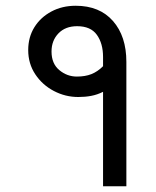

<svg xmlns="http://www.w3.org/2000/svg" viewBox="-20 -647 542 667"><path d="M338 0V-328Q318 -318 297 -314Q276 -310 252 -310Q207 -310 167 -331Q127 -352 102.5 -389Q78 -426 78 -473Q78 -518 99.5 -552.5Q121 -587 158.5 -607Q196 -627 243 -627Q326 -627 372.5 -574Q419 -521 419 -432V0ZM247 -381Q276 -381 297.5 -389.5Q319 -398 338 -417V-449Q338 -496 316.5 -526Q295 -556 248 -556Q207 -556 183 -531Q159 -506 159 -468Q159 -426 186 -403.5Q213 -381 247 -381Z"/></svg>

Font: Noto Sans Kaithi
Style: Regular
Weight: 400
Designer: Monotype Design Team
Foundry: Monotype Imaging Inc.
Version: Version 2.005; ttfautohint (v1.8.4.7-5d5b)